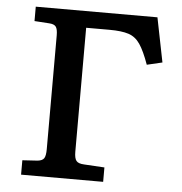

<svg xmlns="http://www.w3.org/2000/svg" viewBox="-51 -749 754 797"><g transform="rotate(5 326.0 -350.0)"><path d="M66 0V-60L129 -64Q149 -66 156 -76.5Q163 -87 163 -115V-589Q163 -615 155.5 -625Q148 -635 127 -636L66 -640V-700H573L610 -515L546 -500Q526 -556 507 -584Q488 -612 459 -621.5Q430 -631 379 -631H282V-114Q282 -87 290.5 -76.5Q299 -66 323 -65L408 -60V0Z"/></g></svg>

Font: Literata 7pt Medium
Style: Regular
Weight: 500
Designer: Latin by Veronika Burian and Jose Scaglione. Greek by Irene Vlachou. Cyrillic by Vera Evstafieva.
Foundry: TypeTogether
Version: Version 3.002